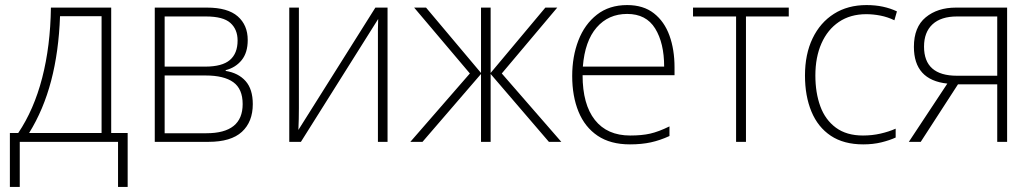

<svg xmlns="http://www.w3.org/2000/svg" viewBox="-20 -560 4080 758"><path d="M419 -530V-35H484V178H446V0H58V178H19V-35H52Q114 -127 146.5 -252.5Q179 -378 181 -530ZM381 -496H217Q212 -356 182 -241.5Q152 -127 95 -35H381Z M958 -402Q958 -352 934 -322.5Q910 -293 871 -283V-280Q921 -272 949.5 -240Q978 -208 978 -149Q978 -79 935 -39.5Q892 0 803 0H591V-530H797Q879 -530 918.5 -495.5Q958 -461 958 -402ZM918 -400Q918 -444 889.5 -469.5Q861 -495 793 -495H630V-297H790Q857 -297 887.5 -323Q918 -349 918 -400ZM938 -149Q938 -209 901 -235.5Q864 -262 792 -262H630V-34H795Q938 -34 938 -149Z M1160 -530V-133Q1160 -110 1159.5 -90Q1159 -70 1158 -47L1462 -530H1510V0H1472V-404Q1472 -425 1472 -444Q1472 -463 1473 -485L1168 0H1122V-530Z M2180 -530 1961 -270 2196 0H2147L1917 -268V0H1879V-268L1648 0H1600L1835 -270L1615 -530H1662L1879 -272V-530H1917V-272L2133 -530Z M2456 -540Q2520 -540 2561.5 -507.5Q2603 -475 2623 -419.5Q2643 -364 2643 -294V-263H2280Q2280 -148 2328.5 -86.5Q2377 -25 2468 -25Q2514 -25 2547 -32.5Q2580 -40 2623 -61V-23Q2586 -6 2549.5 2Q2513 10 2467 10Q2390 10 2339.5 -24Q2289 -58 2264 -119Q2239 -180 2239 -260Q2239 -337 2263.5 -400.5Q2288 -464 2336.5 -502Q2385 -540 2456 -540ZM2456 -505Q2382 -505 2335.5 -451.5Q2289 -398 2281 -297H2602Q2602 -390 2566.5 -447.5Q2531 -505 2456 -505Z M3094 -495H2925V0H2886V-495H2716V-530H3094Z M3388 10Q3311 10 3260 -24Q3209 -58 3183.5 -119.5Q3158 -181 3158 -262Q3158 -346 3188 -408.5Q3218 -471 3272.5 -505.5Q3327 -540 3401 -540Q3436 -540 3466 -533.5Q3496 -527 3521 -515L3511 -480Q3484 -493 3455.5 -498.5Q3427 -504 3400 -504Q3337 -504 3292 -473.5Q3247 -443 3223 -388.5Q3199 -334 3199 -262Q3199 -194 3218.5 -140.5Q3238 -87 3280 -56Q3322 -25 3387 -25Q3423 -25 3456 -32.5Q3489 -40 3516 -52V-17Q3492 -6 3459.5 2Q3427 10 3388 10Z M3615 0H3568L3720 -230Q3588 -244 3588 -375Q3588 -453 3634.5 -491.5Q3681 -530 3754 -530H3956V0H3917V-227H3762ZM3628 -376Q3628 -261 3758 -261H3917V-495H3758Q3695 -495 3661.5 -464Q3628 -433 3628 -376Z"/></svg>

Font: Noto Sans Disp ExtLt
Style: Regular
Weight: 200
Designer: Monotype Design Team
Foundry: Monotype Imaging Inc.
Version: Version 2.000;GOOG;noto-source:20170915:90ef993387c0